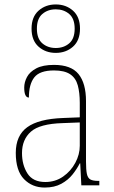

<svg xmlns="http://www.w3.org/2000/svg" viewBox="-20 -834 514 864"><path d="M181 10Q125 10 88 -28Q51 -66 51 -146Q51 -224 102.5 -261.5Q154 -299 264 -303L339 -306V-371Q339 -417 330 -450Q321 -483 295.5 -500Q270 -517 223 -517Q159 -517 134.5 -486Q110 -455 110 -395Q89 -395 89 -440Q89 -464 101.5 -487.5Q114 -511 143.5 -526.5Q173 -542 223 -542Q300 -542 333.5 -500.5Q367 -459 367 -379V-107Q367 -70 371 -51.5Q375 -33 386.5 -26.5Q398 -20 422 -20H427V0H346L341 -99H339Q327 -75 307 -49.5Q287 -24 256 -7Q225 10 181 10ZM184 -15Q229 -15 264 -39.5Q299 -64 319 -101.5Q339 -139 339 -178V-283L262 -280Q159 -277 119 -241.5Q79 -206 79 -145Q79 -92 103.5 -53.5Q128 -15 184 -15ZM231 -596Q185 -596 153.5 -624Q122 -652 122 -705Q122 -758 153.5 -786Q185 -814 231 -814Q277 -814 308.5 -786Q340 -758 340 -705Q340 -652 308.5 -624Q277 -596 231 -596ZM231 -618Q267 -618 291.5 -639Q316 -660 316 -705Q316 -750 291.5 -771Q267 -792 231 -792Q195 -792 170.5 -771Q146 -750 146 -705Q146 -660 170.5 -639Q195 -618 231 -618Z"/></svg>

Font: Noto Serif Tamil SemiCondensed Thin
Style: Italic
Weight: 100
Width: 4
Italic angle: -12°
Designer: Indian Type Foundry, Tom Grace, and the Monotype Design Team
Foundry: Monotype Imaging Inc.
Version: Version 2.003; ttfautohint (v1.8.4.7-5d5b)